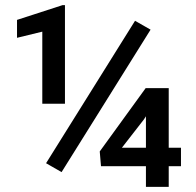

<svg xmlns="http://www.w3.org/2000/svg" viewBox="-20 -729 764 749"><path d="M233.4 -709V-324.2H145V-605.5L46.4 -581.5V-651.4L224.1 -709ZM567.4 -613.3 220.2 -57.6 159.7 -92.3 506.8 -647.9ZM686 -152.8V-80.6H638.2V0H549.3V-80.6H374L369.1 -138.2L548.3 -385.3H638.2V-152.8ZM455.6 -152.8H549.3V-275.4L541.5 -263.2Z"/></svg>

Font: Vazirmatn RD UI FD Medium
Style: Regular
Weight: 500
Designer: Saber Rastikerdar
Foundry: Saber Rastikerdar
Version: Version 33.003